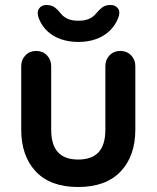

<svg xmlns="http://www.w3.org/2000/svg" viewBox="-20 -739 627 769"><path d="M462 -535Q488 -535 505 -517.5Q522 -500 522 -474V-220Q522 -114 463 -52Q404 10 293 10Q182 10 123.5 -52Q65 -114 65 -220V-474Q65 -500 82 -517.5Q99 -535 125 -535Q151 -535 168 -517.5Q185 -500 185 -474V-220Q185 -159 212 -129.5Q239 -100 293 -100Q348 -100 375 -129.5Q402 -159 402 -220V-474Q402 -500 419 -517.5Q436 -535 462 -535ZM294 -571Q257 -571 225.5 -581.5Q194 -592 171 -613Q148 -634 136 -664Q126 -689 136 -704Q146 -719 165 -719Q186 -719 199 -709.5Q212 -700 225 -683Q236 -670 252.5 -663Q269 -656 294 -656Q319 -656 335.5 -663Q352 -670 363 -683Q377 -700 389.5 -709.5Q402 -719 423 -719Q443 -719 453 -704.5Q463 -690 453 -666Q441 -636 418 -614.5Q395 -593 363.5 -582Q332 -571 294 -571Z"/></svg>

Font: Quicksand Variable Light
Style: Regular
Weight: 300
Designer: Andrew Paglinawan
Foundry: Andrew Paglinawan
Version: Version 3.004